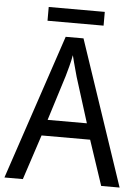

<svg xmlns="http://www.w3.org/2000/svg" viewBox="-58 -900 686 945"><g transform="rotate(5 285.0 -427.5)"><path d="M478 0 404 -222H164L91 0H0L240 -716H328L569 0ZM311 -524Q308 -535 302.5 -555Q297 -575 291.5 -595.5Q286 -616 283 -629Q278 -601 270.5 -573Q263 -545 257 -524L187 -301H381ZM421 -855V-787H144V-855Z"/></g></svg>

Font: Noto Sans Gurmukhi UI SemiCondensed
Style: Regular
Weight: 400
Width: 4
Designer: Jelle Bosma - Monotype Design Team
Foundry: Monotype Imaging Inc.
Version: Version 2.004; ttfautohint (v1.8.4.7-5d5b)